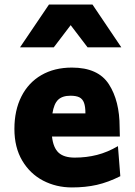

<svg xmlns="http://www.w3.org/2000/svg" viewBox="-20 -801 587 833"><path d="M205.6 -208.5Q210.9 -160.2 234.1 -138.7Q257.3 -117.2 304.2 -117.2Q355 -117.2 400.9 -128.9Q446.8 -140.6 491.7 -167L502 -36.6Q449.7 -10.3 400.4 1Q351.1 12.2 292 12.2Q224.1 12.2 167.2 -17.3Q110.4 -46.9 76.4 -104.2Q42.5 -161.6 42.5 -241.7Q42.5 -322.3 72.8 -382.3Q103 -442.4 159.4 -475.1Q215.8 -507.8 292 -507.8Q405.8 -507.8 452.4 -435.5Q499 -363.3 499 -249.5Q499.5 -229 500 -208.5ZM350.6 -309.1Q350.6 -338.4 344.5 -355Q338.4 -371.6 324.5 -378.7Q310.5 -385.7 285.6 -385.7Q250.5 -385.7 232.2 -368.2Q213.9 -350.6 207.5 -309.1ZM66.9 -595.7 192.4 -781.2H381.3L506.3 -595.7H359.9L286.6 -691.9L213.4 -595.7Z"/></svg>

Font: Lesson One Extra
Style: Regular
Weight: 800
Designer: But Ko, Victor Gaultney, Annie Olsen, Julie Remington, Don Collingsworth, Eric Hays, Becca Hirsbrunner
Version: Version 1.100